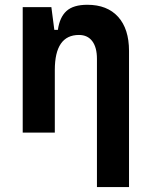

<svg xmlns="http://www.w3.org/2000/svg" viewBox="-20 -547 626 792"><path d="M379.9 224.6V-304.2Q379.9 -351.6 360.6 -377.2Q341.3 -402.8 305.7 -402.8Q206.1 -402.8 206.1 -258.3V0H73.7V-517.6H191.9L204.1 -423.8H218.8Q226.1 -476.1 254.4 -501.7Q282.7 -527.3 340.3 -527.3Q422.4 -527.3 467.3 -477.5Q512.2 -427.7 512.2 -336.9V224.6Z"/></svg>

Font: Cascadia Mono
Style: Bold
Weight: 700
Monospace: yes
Designer: Aaron Bell
Foundry: Saja Typeworks
Version: Version 2404.023; ttfautohint (v1.8.4)